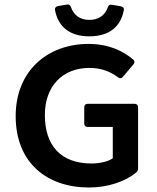

<svg xmlns="http://www.w3.org/2000/svg" viewBox="-20 -835 709 867"><path d="M228.5 -789.1C242.2 -715.8 293 -670.9 383.8 -670.9C474.6 -670.9 525.4 -715.8 539.1 -789.1C541 -798.8 535.2 -804.7 525.4 -806.6L485.4 -813.5C475.6 -815.4 469.7 -811.5 466.8 -801.8C455.1 -767.6 426.8 -745.1 383.8 -745.1C340.8 -745.1 312.5 -767.6 300.8 -801.8C297.9 -811.5 292 -816.4 282.2 -814.5L242.2 -807.6C232.4 -805.7 226.6 -799.8 228.5 -789.1ZM50.8 -310.5C50.8 -100.6 191.4 11.7 381.8 11.7C469.7 11.7 546.9 -16.6 594.7 -55.7C601.6 -61.5 603.5 -67.4 603.5 -75.2V-350.6C603.5 -360.4 597.7 -366.2 587.9 -366.2H376C366.2 -366.2 360.4 -360.4 360.4 -350.6V-277.3C360.4 -267.6 366.2 -261.7 376 -261.7H489.3V-120.1C467.8 -105.5 430.7 -96.7 393.6 -96.7C254.9 -96.7 182.6 -177.7 182.6 -315.4C182.6 -448.2 264.6 -528.3 383.8 -528.3C441.4 -528.3 480.5 -509.8 513.7 -485.4C521.5 -479.5 529.3 -480.5 535.2 -488.3L583 -544.9C588.9 -552.7 588.9 -560.5 581.1 -566.4C536.1 -604.5 471.7 -636.7 379.9 -636.7C196.3 -636.7 50.8 -516.6 50.8 -310.5Z"/></svg>

Font: Ed Sans Neue SemiBold
Style: Regular
Weight: 600
Designer: Stephen Hutchings
Version: Version 1.004;PS 001.004;hotconv 1.0.88;makeotf.lib2.5.64775